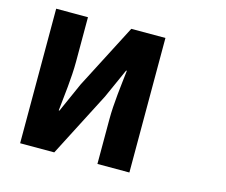

<svg xmlns="http://www.w3.org/2000/svg" viewBox="-104 -846 1208 1027"><g transform="rotate(15 500.0 -332.5)"><path d="M86 -705V40H275L460 -319L533 -482H537C528 -399 514 -297 514 -207V40H691V-705H502L317 -347L244 -183H240C248 -262 262 -369 262 -458V-705Z"/></g></svg>

Font: コーポレート・ロゴ ver3 Bold
Style: Regular
Weight: 700
Designer: [KANA_main] LOGOTYPE.JP [Source Han Sans] Ryoko NISHIZUKA 西塚涼子 (kana, bopomofo & ideographs); Paul D. Hunt (Latin, Greek
Version: Version 12.001;FEAKit 1.0